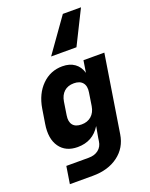

<svg xmlns="http://www.w3.org/2000/svg" viewBox="-189 -976 978 1253"><g transform="rotate(-20 300.0 -350.0)"><path d="M72 180 91 60H246Q288 60 314.5 39Q341 18 346 -19L349 -40L363 -118Q309 -30 204 -30Q121 -30 80 -88Q39 -146 55 -245L71 -345Q87 -443 146 -501.5Q205 -560 288 -560Q339 -560 372.5 -536Q406 -512 419 -467L432 -550H577L492 -14Q478 76 408 128Q338 180 232 180ZM278 -160Q319 -160 346 -183.5Q373 -207 380 -250L394 -340Q401 -383 381.5 -406.5Q362 -430 321 -430Q279 -430 253 -406.5Q227 -383 220 -340L206 -250Q199 -207 217.5 -183.5Q236 -160 278 -160ZM535 -880 418 -645H242L409 -880Z"/></g></svg>

Font: JetBrains Mono NL ExtraBold
Style: Italic
Weight: 800
Italic angle: -9°
Monospace: yes
Designer: Philipp Nurullin, Konstantin Bulenkov
Foundry: JetBrains
Version: Version 2.305; ttfautohint (v1.8.4.7-5d5b)